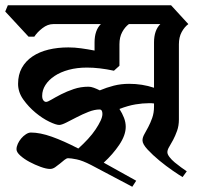

<svg xmlns="http://www.w3.org/2000/svg" viewBox="-38 -659 767 733"><path d="M645 -203Q645 -179 638 -159.5Q631 -140 623 -125Q615 -110 608 -98.5Q601 -87 601 -78Q601 -70 609 -59.5Q617 -49 629 -39Q641 -29 653.5 -20Q666 -11 675 -5L659 17Q647 10 621.5 -7.5Q596 -25 570.5 -46Q545 -67 525.5 -88Q506 -109 506 -123Q506 -134 513 -146.5Q520 -159 528 -174Q536 -189 543 -208.5Q550 -228 550 -252V-264Q545 -265 540 -265Q535 -265 530 -265Q507 -265 479.5 -260.5Q452 -256 418 -243Q429 -226 435.5 -209Q442 -192 442 -175Q442 -143 417.5 -106.5Q393 -70 358 -38L482 31L467 54L310 -29Q277 -46 255 -50.5Q233 -55 222 -55Q216 -55 208 -48.5Q200 -42 191 -34.5Q182 -27 172.5 -20.5Q163 -14 153 -14Q139 -14 117 -22Q95 -30 74.5 -41Q54 -52 39.5 -65Q25 -78 25 -89Q25 -99 30 -110Q35 -121 43 -130.5Q51 -140 61 -146.5Q71 -153 80 -153Q115 -153 160 -137Q205 -121 261 -92Q281 -110 298 -128.5Q315 -147 327 -165Q339 -183 346 -198Q353 -213 353 -224Q353 -241 342 -241Q323 -241 300 -232Q277 -223 255 -211.5Q233 -200 215 -191Q197 -182 188 -182Q176 -182 150 -194.5Q124 -207 97.5 -229Q71 -251 51 -279Q31 -307 31 -339Q31 -374 45.5 -400Q60 -426 86 -443.5Q112 -461 147 -469.5Q182 -478 223 -478Q247 -478 272 -474.5Q297 -471 323 -466V-497Q323 -543 347 -567H165Q144 -567 124 -551.5Q104 -536 93 -519H71L-18 -615L-8 -639H615L681 -567Q666 -556 655.5 -536.5Q645 -517 645 -490ZM397 -389Q341 -401 294 -401Q256 -401 224.5 -392.5Q193 -384 170.5 -369Q148 -354 135.5 -334.5Q123 -315 123 -293Q123 -282 127.5 -276Q132 -270 138 -270Q144 -270 159 -279Q174 -288 195.5 -299Q217 -310 243.5 -319Q270 -328 300 -328Q309 -328 320 -324Q331 -320 343 -314Q369 -325 396.5 -332Q424 -339 455 -339Q505 -339 550 -324V-497Q550 -543 574 -567H454Q439 -556 428.5 -536.5Q418 -517 418 -490V-408Z"/></svg>

Font: Jaini
Style: Regular
Weight: 400
Designer: Girish Dalvi, Maithili Shingre
Foundry: Ek Type
Version: Version 1.001;PS 1.000;hotconv 16.6.51;makeotf.lib2.5.65220